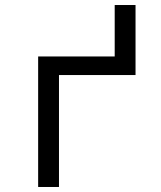

<svg xmlns="http://www.w3.org/2000/svg" viewBox="-20 -745 640 765"><path d="M132 0V-520H437V-725H520V-446H215V0Z"/></svg>

Font: Zed Mono Extended
Style: Regular
Weight: 400
Width: 7
Monospace: yes
Designer: Belleve Invis
Foundry: Belleve Invis
Version: Version 1.0.0; ttfautohint (v1.8.4)